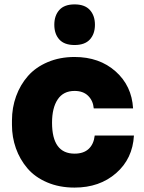

<svg xmlns="http://www.w3.org/2000/svg" viewBox="-20 -830 653 870"><path d="M387.2 -651.1Q364.3 -626 317.9 -626Q271.5 -626 248.8 -651.1Q226.1 -676.3 226.1 -717.8Q226.1 -759.3 248.8 -784.7Q271.5 -810.1 317.9 -810.1Q364.3 -810.1 387.2 -784.7Q410.2 -759.3 410.2 -717.8Q410.2 -676.3 387.2 -651.1ZM317.9 20Q248.5 20 193.4 -3.7Q138.2 -27.3 104 -67.6Q69.8 -107.9 52 -158.2Q34.2 -208.5 34.2 -264.2V-284.2Q34.2 -342.3 53 -394Q71.8 -445.8 106.7 -485.6Q141.6 -525.4 196.3 -548.6Q251 -571.8 317.9 -571.8Q430.2 -571.8 503.7 -506.6Q577.1 -441.4 583 -338.9H404.8Q401.9 -373.5 379.4 -395.8Q356.9 -418 317.9 -418Q267.1 -418 241.5 -379.6Q215.8 -341.3 215.8 -273.9Q215.8 -133.8 317.9 -133.8Q358.9 -133.8 381.8 -155.3Q404.8 -176.8 409.2 -215.8H586.9Q581.1 -110.8 506.1 -45.4Q431.2 20 317.9 20Z"/></svg>

Font: Sora ExtraBold
Style: Regular
Weight: 800
Designer: Jonathan Barnbrook, Julián Moncada
Foundry: Barnbrook Fonts
Version: Version 2.000